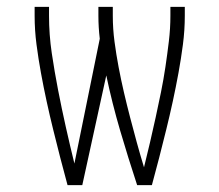

<svg xmlns="http://www.w3.org/2000/svg" viewBox="-20 -540 640 560"><path d="M177 0Q166 -40 155.5 -81Q145 -122 135 -162.5Q125 -203 116 -244.5Q107 -286 99.5 -327Q92 -368 86.5 -410Q81 -452 81 -494V-520H123V-494Q123 -439 131 -385Q139 -331 149.5 -277Q160 -223 172 -169.5Q184 -116 197 -63L271 -427Q269 -444 268 -460.5Q267 -477 267 -494V-520H309V-494Q309 -456 314 -418.5Q319 -381 326 -344Q333 -307 341.5 -270.5Q350 -234 359.5 -197.5Q369 -161 379 -124.5Q389 -88 400 -52Q409 -88 417.5 -124.5Q426 -161 434 -197.5Q442 -234 449.5 -271Q457 -308 462.5 -345Q468 -382 472.5 -419.5Q477 -457 477 -494V-520H519V-494Q519 -452 513.5 -410Q508 -368 500.5 -327Q493 -286 484 -244.5Q475 -203 465 -162.5Q455 -122 444.5 -81Q434 -40 423 0H380Q354 -79 330.5 -159Q307 -239 290 -320L220 0Z"/></svg>

Font: Iosevka SS04 XLt Ex
Style: Regular
Weight: 200
Width: 7
Monospace: yes
Designer: Belleve Invis
Foundry: Belleve Invis
Version: Version 19.0.0; ttfautohint (v1.8.4)